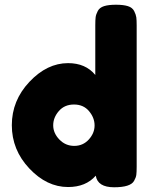

<svg xmlns="http://www.w3.org/2000/svg" viewBox="-20 -793 638 812"><path d="M558 -685V-88Q558 -65 556.5 -53.5Q555 -42 547 -28Q532 -1 462.5 -1Q393 -1 385 -50Q343 -2 268 -2Q178 -2 104 -80.5Q30 -159 30 -263.5Q30 -368 104.5 -447Q179 -526 268 -526Q342 -526 383 -476V-686Q383 -709 384.5 -720.5Q386 -732 393.5 -746.5Q401 -761 420 -767Q439 -773 470.5 -773Q502 -773 521 -767Q540 -761 547.5 -746Q555 -731 556.5 -719.5Q558 -708 558 -685ZM231 -203Q257 -176 294 -176Q331 -176 355.5 -203Q380 -230 380 -262.5Q380 -295 356.5 -323Q333 -351 293 -351Q253 -351 229 -323.5Q205 -296 205 -263Q205 -230 231 -203Z"/></svg>

Font: Fredoka One
Style: Regular
Weight: 400
Version: Version 1.001;April 7, 2020;FontCreator 12.0.0.2522 64-bit